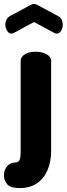

<svg xmlns="http://www.w3.org/2000/svg" viewBox="-60 -739 339 976"><path d="M41 217Q-8 217 -24 197Q-40 177 -40 154Q-40 123 -23 105Q-6 87 18 87Q30 87 36 79.5Q42 72 43.5 58.5Q45 45 45 28V-429Q45 -450 66.5 -463Q88 -476 121 -476Q154 -476 177 -463Q200 -450 200 -429V28Q200 83 181.5 126Q163 169 127.5 193Q92 217 41 217ZM-2 -568Q-15 -568 -24 -582.5Q-33 -597 -33 -614Q-33 -627 -27 -639Q-21 -651 -8 -658L96 -714Q106 -719 113 -719Q120 -719 130 -714L234 -658Q248 -651 253.5 -639Q259 -627 259 -614Q259 -597 250.5 -582.5Q242 -568 228 -568Q226 -568 223 -569Q220 -570 217 -571L113 -627L9 -571Q6 -570 3 -569Q0 -568 -2 -568Z"/></svg>

Font: Dosis ExtraBold
Style: Regular
Weight: 800
Designer: EdgarTolentino, PabloImpallari, IginoMarini
Foundry: EdgarTolentino, PabloImpallari, IginoMarini
Version: Version 3.001; ttfautohint (v1.8.2)